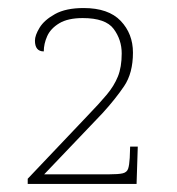

<svg xmlns="http://www.w3.org/2000/svg" viewBox="-20 -845 440 478"><path d="M49 -387V-400L199 -558Q227 -587 245.5 -609Q264 -631 273.5 -654.5Q283 -678 283 -712Q283 -746 263 -773Q243 -800 186 -800Q149 -800 127.5 -787Q106 -774 97.5 -755Q89 -736 89 -717Q67 -717 67 -744Q67 -757 78.5 -776Q90 -795 117 -810Q144 -825 188 -825Q250 -825 280.5 -793Q311 -761 311 -714Q311 -663 289 -630.5Q267 -598 235 -563L90 -411H251Q275 -411 285.5 -413.5Q296 -416 299 -425Q302 -434 303 -452L304 -480H323L320 -387Z"/></svg>

Font: Noto Serif Thin
Style: Regular
Weight: 100
Designer: Monotype Design Team
Foundry: Monotype Imaging Inc.
Version: Version 2.015